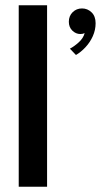

<svg xmlns="http://www.w3.org/2000/svg" viewBox="-20 -708 382 728"><path d="M268 -499.5 245 -523.5Q260 -531 278 -547Q296 -563 301 -582.5Q294.5 -579 284.5 -579Q267.5 -579 254.2 -592Q241 -605 241 -625.5Q241 -647.5 255.5 -661.8Q270 -676 291 -676Q312 -676 327.2 -661.2Q342.5 -646.5 342.5 -620Q342.5 -594.5 332 -571Q321.5 -547.5 304.2 -529Q287 -510.5 268 -499.5ZM158.5 0H51V-688H158.5Z"/></svg>

Font: League Spartan Medium
Style: Regular
Weight: 500
Foundry: The League of Moveable Type
Version: Version 2.002